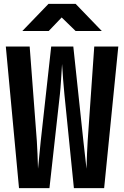

<svg xmlns="http://www.w3.org/2000/svg" viewBox="-20 -970 640 990"><path d="M231 -810 298 -880 370 -810H505L370 -950H230L95 -810ZM235 0 289 -485C293 -519 297 -594 300 -640C303 -594 308 -519 312 -485L361 0H517L590 -730H466L432 -242C430 -213 427 -144 426 -100L410 -242L358 -730H244L190 -242C187 -213 180 -144 176 -100C175 -144 172 -213 170 -242L133 -730H10L78 0Z"/></svg>

Font: Tekne LDO ExtraBold
Style: Regular
Weight: 800
Monospace: yes
Designer: Alessio Laiso, Mario Rullo, Paolo Rosset
Foundry: Alessio Laiso
Version: Version 1.000;hotconv 1.0.109;makeotfexe 2.5.65596